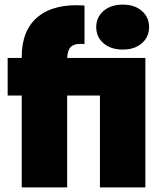

<svg xmlns="http://www.w3.org/2000/svg" viewBox="-20 -812 725 832"><path d="M74.2 0V-397.9H13.2V-561H74.2V-565.9Q74.2 -682.1 145 -739.7Q215.8 -797.4 346.2 -788.1V-621.1Q307.6 -625 290.3 -611.6Q272.9 -598.1 271 -561H609.9V0H413.1V-397.9H271V0ZM512.2 -597.2Q460.4 -597.2 428.7 -624.3Q397 -651.4 397 -694.8Q397 -737.3 428.7 -764.6Q460.4 -792 512.2 -792Q563.5 -792 594.7 -764.6Q626 -737.3 626 -694.8Q626 -651.9 594.7 -624.5Q563.5 -597.2 512.2 -597.2Z"/></svg>

Font: Poppins ExtraBold
Style: Regular
Weight: 800
Designer: Ninad Kale (Devanagari), Jonny Pinhorn (Latin)
Foundry: Indian Type Foundry
Version: Version 3.200;PS 1.000;hotconv 16.6.54;makeotf.lib2.5.65590